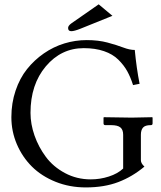

<svg xmlns="http://www.w3.org/2000/svg" viewBox="-20 -840 733 873"><path d="M428.7 -820.3 491.2 -768.1 347.2 -710Q317.9 -698.2 304.2 -698.2Q289.6 -698.2 289.6 -712.9Q289.6 -723.1 304.7 -733.9ZM374.5 -657.7Q427.2 -657.7 469 -646.5Q510.7 -635.3 540.3 -624Q569.8 -612.8 592.8 -612.8Q600.6 -530.3 614.7 -459L585 -453.1Q573.7 -488.8 558.6 -516.1Q543.5 -543.5 518.1 -568.6Q492.7 -593.8 452.9 -607.4Q413.1 -621.1 360.8 -621.1Q258.3 -621.1 188.5 -538.6Q118.7 -456.1 118.7 -326.7Q118.7 -275.9 137 -223.6Q155.3 -171.4 188.7 -126.5Q222.2 -81.5 275.6 -53Q329.1 -24.4 392.6 -24.4Q435.1 -24.4 475.1 -37.4Q515.1 -50.3 540 -73.7V-227.1Q540 -250.5 527.3 -260.7Q514.6 -271 485.4 -271H459Q450.7 -271 450.7 -279.3V-305.2L452.6 -307.1Q539.6 -305.2 578.6 -305.2L671.9 -307.1L673.8 -305.2V-279.3Q673.8 -271 666 -271H665Q640.1 -271 630.4 -260Q620.6 -249 620.6 -227.1V-111.3Q620.6 -97.2 636.7 -82.5Q582 -36.6 518.1 -12.2Q454.1 12.2 370.1 12.2Q296.4 12.2 232.7 -13.4Q168.9 -39.1 125.2 -82.5Q81.5 -126 56.6 -184.3Q31.7 -242.7 31.7 -307.1Q31.7 -371.1 50.8 -427.7Q69.8 -484.4 103 -525.9Q136.2 -567.4 179.7 -597.4Q223.1 -627.4 272.9 -642.6Q322.8 -657.7 374.5 -657.7Z"/></svg>

Font: Libertinage
Style: b
Weight: 400
Designer: OSP
Foundry: OSP
Version: Version 1.0; 2008; OFL relea